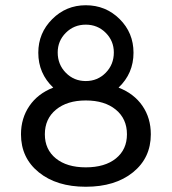

<svg xmlns="http://www.w3.org/2000/svg" viewBox="-20 -700 655 732"><path d="M151 -188Q151 -130 193 -96Q235 -62 307 -62Q380 -62 422 -96Q464 -130 464 -188Q464 -247 421.5 -282Q379 -317 307 -317Q236 -317 193.5 -282Q151 -247 151 -188ZM200 -500Q200 -454 231 -422.5Q262 -391 307 -391Q352 -391 383 -422.5Q414 -454 414 -500Q414 -544 383 -575Q352 -606 307 -606Q262 -606 231 -575Q200 -544 200 -500ZM555 -188Q555 -98 487 -43Q419 12 307 12Q196 12 128 -43Q60 -98 60 -188Q60 -249 92 -296Q124 -343 183 -366Q126 -420 126 -499Q126 -574 179 -627Q232 -680 307 -680Q383 -680 436 -627.5Q489 -575 489 -499Q489 -420 432 -366Q491 -343 523 -296.5Q555 -250 555 -188Z"/></svg>

Font: Atkinson Hyperlegible Pro
Style: Regular
Weight: 400
Designer: Elliott Scott, Megan Eiswerth, Linus Boman, Theodore Petrosky, Jacob Perez
Foundry: Braille Institute
Version: Version 1.5.1